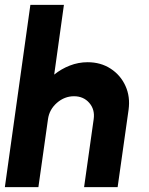

<svg xmlns="http://www.w3.org/2000/svg" viewBox="-30 -770 614 790"><path d="M499 -318 454 0H316L355.5 -280Q361 -319.5 337.2 -346.8Q313.5 -374 274.5 -374Q235.5 -374 204.2 -346.8Q173 -319.5 167.5 -280L128 0H-10L95 -750H233L193 -463Q222 -486.5 257.2 -500.2Q292.5 -514 330.5 -514Q384.5 -514 425.2 -487.5Q466 -461 486.2 -416.5Q506.5 -372 499 -318Z"/></svg>

Font: Urbanist ExtraBold
Style: Italic
Weight: 800
Italic angle: -8°
Designer: Corey Hu
Foundry: Corey Hu
Version: Version 1.321; ttfautohint (v1.8.4.7-5d5b)